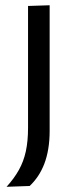

<svg xmlns="http://www.w3.org/2000/svg" viewBox="-20 -519 295 734"><path d="M5.1 195.1Q34 163.3 52.2 130.7Q70.4 98.1 78.8 59.3Q87.2 20.5 87.2 -30.5V-218.8V-268.8Q87.2 -313.3 87.2 -351.1Q87.2 -389 87.2 -424.2Q87.2 -459.5 87.2 -496.2L169.8 -498.9Q169.8 -462.1 169.8 -426.4Q169.8 -390.7 169.8 -352.4Q169.8 -314.1 169.8 -268.8Q169.8 -211.1 169.8 -167.5Q169.8 -123.9 169.8 -88.4Q169.8 -52.8 169.8 -18.9Q169.8 18.5 164.5 50Q159.3 81.4 149.3 107.5Q139.2 133.5 125.1 154.5Q110.9 175.5 93.4 192Z"/></svg>

Font: Commissioner Thin
Style: Regular
Weight: 100
Designer: Kostas Bartsokas
Foundry: Kostas Bartsokas
Version: Version 1.001;gftools[0.9.23]